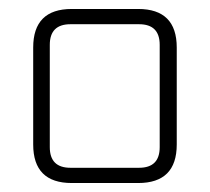

<svg xmlns="http://www.w3.org/2000/svg" viewBox="-20 -710 468 428"><path d="M54 -388V-604Q54 -690 140 -690H288Q374 -690 374 -604V-388Q374 -302 288 -302H140Q54 -302 54 -388ZM91 -382Q91 -336 137 -336H290Q336 -336 336 -382V-610Q336 -656 290 -656H137Q91 -656 91 -610Z"/></svg>

Font: Oxanium ExtraLight ExtraLight
Style: Regular
Weight: 250
Version: Version 2.000